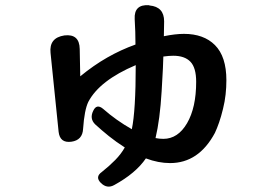

<svg xmlns="http://www.w3.org/2000/svg" viewBox="-20 -668 1040 737"><path d="M367 34Q344 11 371 -8Q400 -31 422.5 -54Q445 -77 459 -102Q426 -123 398 -145.5Q370 -168 345 -191Q323 -213 338 -243Q351 -271 376 -250Q426 -206 486 -172Q501 -243 501 -418Q362 -359 319 -277Q304 -246 299 -174Q297 -130 254 -124Q210 -118 205 -162L174 -465Q168 -523 227 -532Q285 -539 286 -480L288 -375Q339 -417 391.5 -447Q444 -477 500 -497Q500 -547 497 -595Q494 -652 552 -648L554 -647Q610 -642 610 -586L609 -529Q653 -538 686 -538Q762 -538 805 -495Q849 -451 849 -360Q849 -333 846 -305.5Q843 -278 836 -250Q829 -221 821 -198Q813 -175 805 -158Q743 -42 633 -42Q588 -42 540 -60Q501 -3 419 42Q391 58 367 34ZM607 -135Q663 -135 698 -195Q733 -255 733 -354Q733 -408 711 -431Q689 -454 645 -454Q629 -454 607 -451Q607 -427 600.5 -318Q594 -209 577 -138Q592 -135 607 -135Z"/></svg>

Font: MaokenZhuyuanTi
Style: Regular
Weight: 400
Designer: Fontworks Inc & LongZhuTi team: ZERO子、时光羊、荆南、频凡、刘鹏、Little White Dog、帆影Magmeta、奈白不弍、白日月球、ChaoTawei、雨三（排名不分先后）
Version: Version 1.000; 20230222